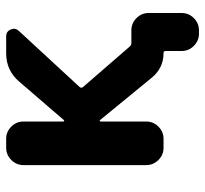

<svg xmlns="http://www.w3.org/2000/svg" viewBox="-42 -544 684 641"><g transform="rotate(-90 300.5 -224.0)"><path d="M219.7 -232.4Q218.8 -234.4 216.8 -233.4Q214.8 -232.4 214.8 -230.5V-78.1Q214.8 -54.7 197.8 -37.6Q180.7 -20.5 157.2 -20.5H127Q103.5 -20.5 86.4 -37.6Q69.3 -54.7 69.3 -78.1V-488.3Q69.3 -511.7 86.4 -528.8Q103.5 -545.9 127 -545.9H157.2Q180.7 -545.9 197.8 -528.8Q214.8 -511.7 214.8 -488.3V-355.5Q214.8 -353.5 216.8 -352.5Q218.8 -351.6 219.7 -353.5L347.7 -502Q384.8 -545.9 442.4 -545.9H499Q515.6 -545.9 522 -530.8Q528.3 -515.6 517.6 -503.9L330.1 -300.8Q325.2 -294.9 330.1 -289.1L464.8 -133.8Q469.7 -127.9 476.6 -127.9H519.5Q543 -127.9 560.1 -110.8Q577.1 -93.8 577.1 -70.3V40Q577.1 63.5 560.1 80.6Q543 97.7 519.5 97.7H507.8Q484.4 97.7 467.3 80.6Q450.2 63.5 450.2 40V-13.7Q450.2 -20.5 443.4 -20.5Q393.6 -20.5 361.3 -59.6Z"/></g></svg>

Font: Gen Jyuu Gothic P Bold
Style: Bold
Weight: 700
Designer: [Source Han Sans]
Ryoko NISHIZUKA  (kana & ideographs); Paul D. Hunt (Latin, Greek & Cyrillic); Wenlong ZHANG  (bopomofo
Version: Version 1.002.20150607